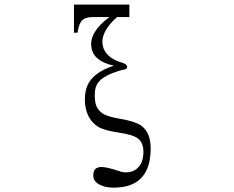

<svg xmlns="http://www.w3.org/2000/svg" viewBox="-20 -698 1040 853"><path d="M394.5 79.1V82Q394.5 108.4 423.8 123Q449.2 135.7 483.4 135.7Q574.2 135.7 614.3 85Q649.4 42 649.4 -38.1Q649.4 -110.4 606.4 -140.6Q581.1 -158.2 515.6 -169.9Q463.9 -178.7 443.4 -189.5Q410.2 -207 403.3 -244.1Q395.5 -301.8 414.1 -328.1Q437.5 -364.3 524.4 -387.7Q543.9 -389.6 544.9 -399.4Q546.9 -410.2 527.3 -418Q447.3 -440.4 436.5 -496.1Q424.8 -555.7 500 -622.1H554.7V-677.7H308.6V-552.7H324.2Q331.1 -591.8 342.8 -605.5Q357.4 -622.1 390.6 -622.1H465.8Q377 -555.7 385.7 -490.2Q393.6 -425.8 486.3 -406.2Q404.3 -379.9 375 -331.1Q352.5 -293.9 358.4 -231.4Q368.2 -164.1 416 -134.8Q443.4 -118.2 510.7 -108.4Q565.4 -99.6 585 -87.9Q617.2 -69.3 617.2 -23.4Q617.2 31.2 584 54.7Q554.7 74.2 515.6 64.5L510.7 62.5Q457 44.9 433.6 43.9Q394.5 43 394.5 79.1Z"/></svg>

Font: BatangChe
Style: Regular
Weight: 400
Monospace: yes
Version: Version 2.21